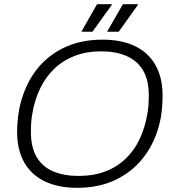

<svg xmlns="http://www.w3.org/2000/svg" viewBox="-20 -888 833 920"><path d="M350 12Q259 12 194.5 -19Q130 -50 96 -110Q62 -170 62 -256Q62 -283 64.5 -309Q67 -335 71 -359Q90 -460 142 -536Q194 -612 277.5 -655Q361 -698 471 -698Q563 -698 627 -667Q691 -636 725 -576Q759 -516 759 -430Q759 -404 757 -378.5Q755 -353 751 -327Q733 -227 680 -150.5Q627 -74 543.5 -31Q460 12 350 12ZM356 -45Q428 -45 484.5 -66.5Q541 -88 582.5 -128Q624 -168 649.5 -222.5Q675 -277 686 -342Q688 -354 689.5 -364.5Q691 -375 691.5 -386Q692 -397 692.5 -407.5Q693 -418 693 -429Q693 -505 665 -551.5Q637 -598 585.5 -620Q534 -642 465 -642Q394 -642 337.5 -620Q281 -598 239.5 -558Q198 -518 172 -463.5Q146 -409 135 -344Q133 -333 131.5 -322Q130 -311 129.5 -300Q129 -289 128.5 -278.5Q128 -268 128 -257Q128 -182 156 -135Q184 -88 235.5 -66.5Q287 -45 356 -45ZM493 -736 569 -868H641V-865L549 -736ZM370 -736 445 -868H516V-865L423 -736Z"/></svg>

Font: Archivo SemiBold ExtraLight
Style: Italic
Weight: 250
Italic angle: -10°
Version: Version 2.001